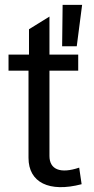

<svg xmlns="http://www.w3.org/2000/svg" viewBox="-20 -756 385 788"><path d="M315 0 305 -68C228 -42 183 -60 183 -116V-466H301V-532H183V-688L99 -636V-532H15V-466H97V-108C97 -7 182 35 315 0ZM235 -566H295L317 -736H237Z"/></svg>

Font: Ronzino
Style: Regular
Weight: 400
Designer: Nunzio Mazzaferro
Foundry: Collletttivo
Version: Version 1.000;Glyphs 3.3 (3337)